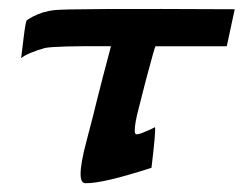

<svg xmlns="http://www.w3.org/2000/svg" viewBox="-20 -410 553 436"><path d="M513 -389 495 -305H333Q331 -302 311 -227Q301 -187 296 -168Q286 -131 286 -114Q286 -105 290 -105Q297 -105 312 -112Q317 -114 321.5 -116Q326 -118 328.5 -119.5Q331 -121 332 -121Q334 -112 324 -29Q213 7 174 6Q163 6 163 -15Q163 -39 176 -88Q196 -164 199 -178Q212 -230 232 -305Q106 -306 82 -301Q43 -290 28 -278L33 -319Q38 -362 41 -364Q50 -370 54 -372Q77 -384 103 -387Q136 -391 513 -389Z"/></svg>

Font: GFS Neohellenic Rg
Style: Bold Italic
Weight: 700
Italic angle: -12°
Designer: Designed by Takis Katsoulidis and George D. Matthiopoulos.
Foundry: Designed by Takis Katsoulidis and George D. Matthiopoulos.
Version: Version 1.0